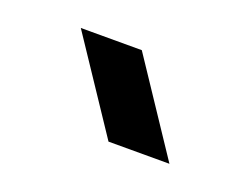

<svg xmlns="http://www.w3.org/2000/svg" viewBox="-42 -950 377 289"><g transform="rotate(20 146.5 -806.0)"><path d="M48.8 -878.9H146.5L244.1 -732.4H146.5Z"/></g></svg>

Font: BabelStone Runic Norn
Style: Regular
Weight: 400
Designer: Andrew West
Foundry: BabelStone
Version: Version 3.002 March 14, 2022